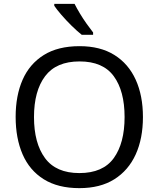

<svg xmlns="http://www.w3.org/2000/svg" viewBox="-20 -964 821 994"><path d="M720 -358Q720 -247 682.5 -164.5Q645 -82 572 -36Q499 10 391 10Q280 10 206.5 -36Q133 -82 97 -165Q61 -248 61 -359Q61 -469 97 -551Q133 -633 206.5 -679Q280 -725 392 -725Q499 -725 572 -679.5Q645 -634 682.5 -551.5Q720 -469 720 -358ZM156 -358Q156 -223 213 -145.5Q270 -68 391 -68Q513 -68 569 -145.5Q625 -223 625 -358Q625 -493 569 -569.5Q513 -646 392 -646Q271 -646 213.5 -569.5Q156 -493 156 -358ZM366 -944Q377 -922 393.5 -894.5Q410 -867 428.5 -841Q447 -815 462 -796V-784H403Q380 -802 351 -830.5Q322 -859 297.5 -887.5Q273 -916 261 -934V-944Z"/></svg>

Font: Noto Sans Tifinagh SIL
Style: Regular
Weight: 400
Designer: JamraPatel
Foundry: JamraPatel LLC
Version: Version 2.006; ttfautohint (v1.8.4.7-5d5b)